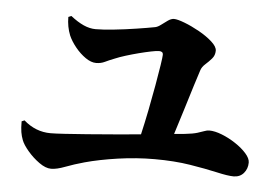

<svg xmlns="http://www.w3.org/2000/svg" viewBox="-48 -751 1095 766"><g transform="rotate(5 500.0 -368.0)"><path d="M659.2 -230 702.1 -233.9Q733.9 -237.3 751.5 -242.7Q769 -248 779.1 -252Q789.1 -255.9 797.9 -255.9Q820.3 -255.9 848.9 -244.6Q877.4 -233.4 904.3 -215.6Q931.2 -197.8 948.5 -178.2Q965.8 -158.7 965.8 -142.1Q965.8 -117.2 950.7 -99.6Q935.5 -82 910.2 -82Q887.2 -82 842.3 -92.3Q797.4 -102.5 733.6 -112.8Q669.9 -123 590.8 -123Q518.1 -123 444.1 -112.3Q370.1 -101.6 313 -85.9Q272.5 -74.7 238.5 -61.8Q204.6 -48.8 182.1 -48.8Q160.2 -48.8 134.3 -67.4Q108.4 -85.9 87.6 -110.4Q66.9 -134.8 60.1 -152.8Q54.2 -168 51.5 -184.3Q48.8 -200.7 48.8 -227.1L60.1 -231.9Q107.9 -189.9 168 -189.9Q186.5 -189.9 225.1 -192.4Q263.7 -194.8 314 -198.7Q364.3 -202.6 419.7 -207.3Q475.1 -211.9 527.8 -216.8Q538.6 -263.2 549.1 -315.9Q559.6 -368.7 568.1 -417Q576.7 -465.3 581.8 -499Q586.9 -532.7 586.9 -541Q586.9 -554.2 570.8 -554.2Q561 -554.2 539.3 -549.8Q517.6 -545.4 491 -538.6Q464.4 -531.7 439.2 -523.9Q414.1 -516.1 397 -508.8Q374.5 -500 358.9 -492.4Q343.3 -484.9 324.2 -484.9Q304.2 -484.9 281.7 -500.5Q259.3 -516.1 240.5 -539.3Q221.7 -562.5 211.9 -585Q198.2 -619.1 198.2 -658.2L210 -663.1Q237.8 -641.1 262.5 -630.1Q287.1 -619.1 311 -619.1Q339.8 -619.1 383.8 -623.8Q427.7 -628.4 472.2 -635.3Q516.6 -642.1 546.9 -647.9Q557.1 -649.9 569.6 -659.4Q582 -668.9 595 -678Q607.9 -687 619.1 -687Q632.8 -687 661.6 -676Q690.4 -665 721.4 -647.7Q752.4 -630.4 774.2 -610.8Q795.9 -591.3 795.9 -575.2Q795.9 -556.6 784.2 -543.2Q772.5 -529.8 759 -517.8Q745.6 -505.9 741.2 -492.2Q733.4 -469.7 720 -425.8Q706.5 -381.8 690.4 -329.6Q674.3 -277.3 659.2 -230Z"/></g></svg>

Font: Source Han Serif JP Heavy
Style: Regular
Weight: 900
Designer: Ryoko NISHIZUKA  (kana & ideographs); Frank Grießhammer (Latin, Greek & Cyrillic); Wenlong ZHANG  (bopomofo); Sandoll Co
Foundry: Adobe Systems Incorporated
Version: Version 1.001;PS 1.001;hotconv 16.6.54;makeotf.lib2.5.65590